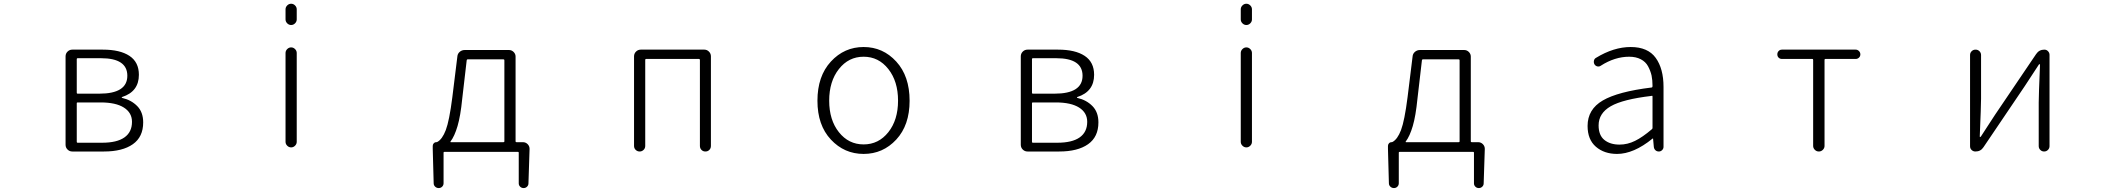

<svg xmlns="http://www.w3.org/2000/svg" viewBox="-20 -793 11040 1005"><path d="M358.4 0Q343.8 0 333.5 -10.3Q323.2 -20.5 323.2 -35.2V-498Q323.2 -512.7 333.5 -522.9Q343.8 -533.2 358.4 -533.2H518.6Q608.4 -533.2 657.7 -500.5Q707 -467.8 707 -401.4Q707 -313.5 619.1 -285.2Q617.2 -285.2 617.2 -283.2Q617.2 -281.2 620.1 -280.3Q667 -269.5 698.2 -237.8Q729.5 -206.1 729.5 -152.3Q729.5 -76.2 675.3 -38.1Q621.1 0 524.4 0ZM381.8 -307.6Q381.8 -302.7 385.7 -302.7H500Q646.5 -302.7 646.5 -396.5Q646.5 -488.3 508.8 -488.3H385.7Q381.8 -488.3 381.8 -483.4ZM381.8 -50.8Q381.8 -45.9 385.7 -45.9H514.6Q591.8 -45.9 631.3 -73.7Q670.9 -101.6 670.9 -155.3Q670.9 -203.1 628.4 -230Q585.9 -256.8 506.8 -256.8H385.7Q381.8 -256.8 381.8 -252.9Z M1474.6 -691.4V-744.1Q1474.6 -755.9 1483.4 -764.6Q1492.2 -773.4 1503.9 -773.4Q1515.6 -773.4 1524.4 -764.6Q1533.2 -755.9 1533.2 -744.1V-691.4Q1533.2 -679.7 1524.4 -670.9Q1515.6 -662.1 1503.9 -662.1Q1492.2 -662.1 1483.4 -670.9Q1474.6 -679.7 1474.6 -691.4ZM1474.6 -50.8V-515.6Q1474.6 -527.3 1483.4 -536.1Q1492.2 -544.9 1503.9 -544.9Q1515.6 -544.9 1524.4 -536.1Q1533.2 -527.3 1533.2 -515.6V-50.8Q1533.2 -39.1 1524.4 -30.3Q1515.6 -21.5 1503.9 -21.5Q1492.2 -21.5 1483.4 -30.3Q1474.6 -39.1 1474.6 -50.8Z M2427.7 -482.4Q2423.8 -482.4 2422.9 -477.5L2399.4 -275.4Q2390.6 -186.5 2375 -133.3Q2359.4 -80.1 2337.9 -51.8Q2335.9 -48.8 2339.8 -48.8H2615.2Q2620.1 -48.8 2620.1 -52.7V-477.5Q2620.1 -482.4 2615.2 -482.4ZM2678.7 -52.7Q2678.7 -48.8 2683.6 -48.8H2716.8Q2731.4 -48.8 2741.7 -38.6Q2752 -28.3 2752 -13.7L2746.1 167Q2746.1 176.8 2738.8 184.1Q2731.4 191.4 2720.7 191.4Q2710 191.4 2702.6 184.1Q2695.3 176.8 2695.3 167V5.9Q2695.3 2 2691.4 2H2305.7Q2301.8 2 2301.8 5.9V166Q2301.8 176.8 2294.4 184.1Q2287.1 191.4 2276.4 191.4Q2265.6 191.4 2257.8 184.1Q2250 176.8 2250 166L2245.1 -13.7V-29.3Q2245.1 -37.1 2250.5 -43Q2255.9 -48.8 2264.6 -48.8Q2266.6 -48.8 2268.6 -49.8Q2294.9 -63.5 2313.5 -112.3Q2332 -161.1 2347.7 -284.2L2374 -497.1Q2375 -511.7 2386.2 -521.5Q2397.5 -531.2 2412.1 -531.2H2644.5Q2658.2 -531.2 2668.5 -521Q2678.7 -510.7 2678.7 -497.1Z M3298.8 -29.3V-498Q3298.8 -512.7 3309.1 -522.9Q3319.3 -533.2 3334 -533.2H3667Q3680.7 -533.2 3690.9 -522.9Q3701.2 -512.7 3701.2 -498V-29.3Q3701.2 -16.6 3692.9 -8.3Q3684.6 0 3672.4 0Q3660.2 0 3651.9 -8.3Q3643.6 -16.6 3643.6 -29.3V-479.5Q3643.6 -484.4 3638.7 -484.4H3361.3Q3357.4 -484.4 3357.4 -479.5V-29.3Q3357.4 -16.6 3348.6 -8.3Q3339.8 0 3328.1 0Q3316.4 0 3307.6 -8.3Q3298.8 -16.6 3298.8 -29.3Z M4258.8 -265.6Q4258.8 -394.5 4329.1 -470.7Q4399.4 -546.9 4500.5 -546.9Q4601.6 -546.9 4671.4 -470.7Q4741.2 -394.5 4741.2 -265.6Q4741.2 -137.7 4671.4 -62.5Q4601.6 12.7 4500.5 12.7Q4399.4 12.7 4329.1 -62.5Q4258.8 -137.7 4258.8 -265.6ZM4371.1 -101.1Q4421.9 -37.1 4500.5 -37.1Q4579.1 -37.1 4629.9 -101.1Q4680.7 -165 4680.7 -266.1Q4680.7 -367.2 4629.9 -431.6Q4579.1 -496.1 4500.5 -496.1Q4421.9 -496.1 4371.1 -431.6Q4320.3 -367.2 4320.3 -266.1Q4320.3 -165 4371.1 -101.1Z M5358.4 0Q5343.8 0 5333.5 -10.3Q5323.2 -20.5 5323.2 -35.2V-498Q5323.2 -512.7 5333.5 -522.9Q5343.8 -533.2 5358.4 -533.2H5518.6Q5608.4 -533.2 5657.7 -500.5Q5707 -467.8 5707 -401.4Q5707 -313.5 5619.1 -285.2Q5617.2 -285.2 5617.2 -283.2Q5617.2 -281.2 5620.1 -280.3Q5667 -269.5 5698.2 -237.8Q5729.5 -206.1 5729.5 -152.3Q5729.5 -76.2 5675.3 -38.1Q5621.1 0 5524.4 0ZM5381.8 -307.6Q5381.8 -302.7 5385.7 -302.7H5500Q5646.5 -302.7 5646.5 -396.5Q5646.5 -488.3 5508.8 -488.3H5385.7Q5381.8 -488.3 5381.8 -483.4ZM5381.8 -50.8Q5381.8 -45.9 5385.7 -45.9H5514.6Q5591.8 -45.9 5631.3 -73.7Q5670.9 -101.6 5670.9 -155.3Q5670.9 -203.1 5628.4 -230Q5585.9 -256.8 5506.8 -256.8H5385.7Q5381.8 -256.8 5381.8 -252.9Z M6474.6 -691.4V-744.1Q6474.6 -755.9 6483.4 -764.6Q6492.2 -773.4 6503.9 -773.4Q6515.6 -773.4 6524.4 -764.6Q6533.2 -755.9 6533.2 -744.1V-691.4Q6533.2 -679.7 6524.4 -670.9Q6515.6 -662.1 6503.9 -662.1Q6492.2 -662.1 6483.4 -670.9Q6474.6 -679.7 6474.6 -691.4ZM6474.6 -50.8V-515.6Q6474.6 -527.3 6483.4 -536.1Q6492.2 -544.9 6503.9 -544.9Q6515.6 -544.9 6524.4 -536.1Q6533.2 -527.3 6533.2 -515.6V-50.8Q6533.2 -39.1 6524.4 -30.3Q6515.6 -21.5 6503.9 -21.5Q6492.2 -21.5 6483.4 -30.3Q6474.6 -39.1 6474.6 -50.8Z M7427.7 -482.4Q7423.8 -482.4 7422.9 -477.5L7399.4 -275.4Q7390.6 -186.5 7375 -133.3Q7359.4 -80.1 7337.9 -51.8Q7335.9 -48.8 7339.8 -48.8H7615.2Q7620.1 -48.8 7620.1 -52.7V-477.5Q7620.1 -482.4 7615.2 -482.4ZM7678.7 -52.7Q7678.7 -48.8 7683.6 -48.8H7716.8Q7731.4 -48.8 7741.7 -38.6Q7752 -28.3 7752 -13.7L7746.1 167Q7746.1 176.8 7738.8 184.1Q7731.4 191.4 7720.7 191.4Q7710 191.4 7702.6 184.1Q7695.3 176.8 7695.3 167V5.9Q7695.3 2 7691.4 2H7305.7Q7301.8 2 7301.8 5.9V166Q7301.8 176.8 7294.4 184.1Q7287.1 191.4 7276.4 191.4Q7265.6 191.4 7257.8 184.1Q7250 176.8 7250 166L7245.1 -13.7V-29.3Q7245.1 -37.1 7250.5 -43Q7255.9 -48.8 7264.6 -48.8Q7266.6 -48.8 7268.6 -49.8Q7294.9 -63.5 7313.5 -112.3Q7332 -161.1 7347.7 -284.2L7374 -497.1Q7375 -511.7 7386.2 -521.5Q7397.5 -531.2 7412.1 -531.2H7644.5Q7658.2 -531.2 7668.5 -521Q7678.7 -510.7 7678.7 -497.1Z M8444.3 12.7Q8377 12.7 8333.5 -24.9Q8290 -62.5 8290 -133.8Q8290 -220.7 8369.6 -267.1Q8449.2 -313.5 8625 -335Q8629.9 -335 8629.9 -343.8Q8629.9 -373 8625 -397.5Q8619.1 -422.9 8606.4 -446.3Q8593.8 -469.7 8568.4 -482.9Q8543 -496.1 8507.8 -496.1Q8432.6 -496.1 8359.4 -449.2Q8351.6 -443.4 8341.8 -445.3Q8332 -447.3 8326.2 -456.1Q8321.3 -464.8 8323.2 -475.1Q8325.2 -485.4 8334 -490.2Q8426.8 -546.9 8515.6 -546.9Q8605.5 -546.9 8646.5 -490.2Q8687.5 -433.6 8687.5 -337.9V-24.4Q8687.5 -14.6 8680.2 -7.3Q8672.9 0 8663.1 0Q8652.3 0 8645 -6.8Q8637.7 -13.7 8636.7 -24.4L8632.8 -67.4Q8632.8 -68.4 8631.8 -68.4Q8630.9 -68.4 8629.9 -67.4Q8531.2 12.7 8444.3 12.7ZM8457 -36.1Q8499 -36.1 8538.6 -55.7Q8578.1 -75.2 8626 -116.2Q8629.9 -119.1 8629.9 -123V-288.1Q8629.9 -292 8626 -292Q8626 -292 8625 -291Q8474.6 -273.4 8411.1 -236.8Q8347.7 -200.2 8347.7 -136.7Q8347.7 -85 8377.9 -60.5Q8408.2 -36.1 8457 -36.1Z M9470.7 -29.3V-479.5Q9470.7 -484.4 9466.8 -484.4H9307.6Q9296.9 -484.4 9290 -491.2Q9283.2 -498 9283.2 -508.3Q9283.2 -518.6 9290 -525.9Q9296.9 -533.2 9307.6 -533.2H9693.4Q9703.1 -533.2 9710.4 -525.9Q9717.8 -518.6 9717.8 -508.3Q9717.8 -498 9710.4 -491.2Q9703.1 -484.4 9693.4 -484.4H9534.2Q9530.3 -484.4 9530.3 -479.5V-29.3Q9530.3 -17.6 9521.5 -8.8Q9512.7 0 9500.5 0Q9488.3 0 9479.5 -8.8Q9470.7 -17.6 9470.7 -29.3Z M10320.3 0Q10308.6 0 10300.3 -7.8Q10292 -15.6 10292 -27.3V-504.9Q10292 -516.6 10300.3 -524.9Q10308.6 -533.2 10320.8 -533.2Q10333 -533.2 10341.3 -524.9Q10349.6 -516.6 10349.6 -504.9V-276.4Q10349.6 -240.2 10342.8 -78.1Q10342.8 -76.2 10345.2 -76.2Q10347.7 -76.2 10348.6 -78.1Q10359.4 -94.7 10385.7 -135.3Q10412.1 -175.8 10422.9 -192.4L10637.7 -509.8Q10653.3 -533.2 10680.7 -533.2Q10692.4 -533.2 10700.2 -524.9Q10708 -516.6 10708 -505.9V-28.3Q10708 -16.6 10699.7 -8.3Q10691.4 0 10679.7 0Q10668 0 10659.7 -8.3Q10651.4 -16.6 10651.4 -28.3V-255.9Q10651.4 -293 10658.2 -454.1Q10658.2 -457 10655.8 -457Q10653.3 -457 10652.3 -455.1Q10636.7 -431.6 10578.1 -341.8L10362.3 -22.5Q10347.7 0 10320.3 0Z"/></svg>

Font: Gen Jyuu Gothic L Monospace Light
Style: Regular
Weight: 300
Designer: [Source Han Sans]
Ryoko NISHIZUKA  (kana & ideographs); Paul D. Hunt (Latin, Greek & Cyrillic); Wenlong ZHANG  (bopomofo
Version: Version 1.002.20150607